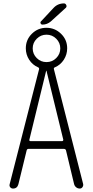

<svg xmlns="http://www.w3.org/2000/svg" viewBox="-20 -1095 540 1115"><path d="M351.6 -1075.2Q360.4 -1075.2 364.7 -1065.9Q369.1 -1056.6 362.3 -1049.8L275.4 -970.7Q253.9 -952.1 226.6 -952.1Q218.8 -952.1 215.8 -959.5Q212.9 -966.8 218.8 -971.7L290 -1047.9Q314.5 -1075.2 351.6 -1075.2ZM150.4 -283.2Q149.4 -280.3 151.4 -277.8Q153.3 -275.4 157.2 -275.4H340.8Q343.8 -275.4 345.7 -277.8Q347.7 -280.3 347.7 -283.2L250 -683.6Q250 -684.6 249 -684.6Q248 -684.6 248 -683.6ZM193.4 -870.1Q169.9 -846.7 169.9 -814Q169.9 -781.2 193.4 -757.8Q216.8 -734.4 250 -734.4Q283.2 -734.4 306.6 -757.8Q330.1 -781.2 330.1 -814Q330.1 -846.7 306.6 -870.1Q283.2 -893.6 250 -893.6Q216.8 -893.6 193.4 -870.1ZM55.7 0Q45.9 0 39.6 -7.3Q33.2 -14.6 36.1 -25.4L207 -693.4Q208 -701.2 201.2 -704.1Q168.9 -717.8 149.4 -748Q129.9 -778.3 129.9 -814.5Q129.9 -864.3 165 -898.9Q200.2 -933.6 249.5 -933.6Q298.8 -933.6 334.5 -898.9Q370.1 -864.3 370.1 -814.5Q370.1 -778.3 350.6 -748Q331.1 -717.8 298.8 -704.1Q291 -701.2 293 -693.4L462.9 -26.4Q464.8 -16.6 459 -8.3Q453.1 0 443.4 0Q431.6 0 422.4 -7.3Q413.1 -14.6 410.2 -26.4L363.3 -221.7Q361.3 -229.5 351.6 -230.5H146.5Q136.7 -230.5 134.8 -221.7L86.9 -25.4Q80.1 0 55.7 0Z"/></svg>

Font: Rounded-X Mgen+ 1m light
Style: Regular
Weight: 200
Designer: [Source Han Sans]
Ryoko NISHIZUKA  (kana & ideographs); Paul D. Hunt (Latin, Greek & Cyrillic); Wenlong ZHANG  (bopomofo
Version: Version 1.059.20150602